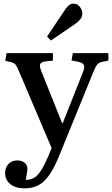

<svg xmlns="http://www.w3.org/2000/svg" viewBox="-20 -802 614 1052"><path d="M115 230Q66 230 37 207Q8 184 8 146Q8 117 26 97Q44 77 74 77Q99 77 114 89Q129 101 130 120Q131 136 121 183Q143 184 162.5 174.5Q182 165 201.5 137Q221 109 243 57L263 10L85 -409Q73 -438 65.5 -447.5Q58 -457 42 -461L9 -469L16 -511H270V-470L225 -465Q206 -462 200.5 -451.5Q195 -441 206 -413L320 -128H324L435 -408Q445 -433 439.5 -445.5Q434 -458 411 -463L372 -471L379 -511H574V-470L539 -463Q522 -459 513.5 -449.5Q505 -440 492 -409L309 40Q280 113 252 154Q224 195 191.5 212.5Q159 230 115 230ZM259 -580 238 -602 338 -751Q359 -782 381 -782Q405 -782 418 -764Q431 -746 431 -728Q431 -711 421 -698Q411 -685 395 -673Z"/></svg>

Font: Literata 36pt Medium
Style: Regular
Weight: 500
Designer: Latin by Veronika Burian and Jose Scaglione. Greek by Irene Vlachou. Cyrillic by Vera Evstafieva.
Foundry: TypeTogether
Version: Version 3.002